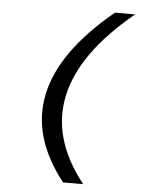

<svg xmlns="http://www.w3.org/2000/svg" viewBox="-58 -716 717 962"><g transform="rotate(5 300.0 -235.0)"><path d="M296 200H397C282 55 241 -90 272 -235C303 -380 406 -525 582 -670H481C305 -525 202 -380 171 -235C140 -91 181 55 296 200Z"/></g></svg>

Font: LT Wave Mono
Style: Italic
Weight: 400
Designer: Daniel Lyons
Version: Version 2.5 (Glyphs App)